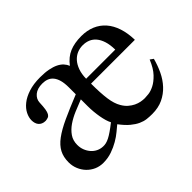

<svg xmlns="http://www.w3.org/2000/svg" viewBox="-98 -655 865 865"><g transform="rotate(-45 334.0 -222.5)"><path d="M298.3 -90.8Q293 -100.6 288.8 -114.7Q284.7 -128.9 281.7 -145.5Q278.8 -162.1 277.1 -180.4Q275.4 -198.7 275.4 -216.8V-259.8Q248 -249.5 220 -237.5Q191.9 -225.6 169.4 -210.2Q147 -194.8 132.8 -174.3Q118.7 -153.8 118.7 -126Q118.7 -107.9 124.8 -92.3Q130.9 -76.7 141.4 -64.7Q151.9 -52.7 166 -45.9Q180.2 -39.1 196.3 -38.6Q205.6 -38.1 215.1 -40.3Q224.6 -42.5 236.3 -48.3Q248 -54.2 262.9 -64.5Q277.8 -74.7 298.3 -90.8ZM543.5 -308.6Q543 -340.3 535.9 -362.5Q528.8 -384.8 516.8 -398.9Q504.9 -413.1 488.8 -419.7Q472.7 -426.3 453.6 -426.3Q434.6 -426.3 417.7 -419.2Q400.9 -412.1 387.7 -397.5Q374.5 -382.8 366.5 -360.6Q358.4 -338.4 357.9 -308.6ZM637.2 -156.2Q628.4 -123 613.8 -92Q599.1 -61 577.1 -37.4Q555.2 -13.7 525.4 0.5Q495.6 14.6 456.1 14.6Q439 14.6 422.4 12.7Q405.8 10.7 388.2 2.7Q370.6 -5.4 351.8 -21Q333 -36.6 312 -64.5Q301.3 -55.7 284.9 -42Q268.6 -28.3 247.3 -15.9Q226.1 -3.4 200.2 5.6Q174.3 14.6 145 14.6Q122.1 14.6 102.3 5.9Q82.5 -2.9 67.6 -18.3Q52.7 -33.7 44.2 -54.2Q35.6 -74.7 35.6 -98.1Q35.6 -131.8 48.6 -156.5Q61.5 -181.2 90.1 -202.4Q118.7 -223.6 164.3 -244.6Q210 -265.6 275.4 -292V-335.9Q275.4 -362.8 270.3 -381.3Q265.1 -399.9 255.6 -411.4Q246.1 -422.9 232.9 -428Q219.7 -433.1 203.1 -433.1Q170.9 -433.1 152.8 -418Q134.8 -402.8 133.8 -381.3Q132.8 -355.5 130.4 -340.6Q127.9 -325.7 123.3 -317.6Q118.7 -309.6 111.8 -306.9Q105 -304.2 95.2 -303.2Q83.5 -303.2 75 -307.1Q66.4 -311 61.3 -317.4Q56.2 -323.7 53.7 -332.3Q51.3 -340.8 51.3 -350.1Q51.3 -368.2 61 -387.7Q70.8 -407.2 90.8 -423.3Q110.8 -439.5 142.1 -449.7Q173.3 -460 215.8 -460Q246.1 -460 268.6 -455.6Q291 -451.2 306.9 -443.4Q322.8 -435.5 332.5 -424.8Q342.3 -414.1 347.2 -401.4Q371.6 -433.6 403.1 -446.8Q434.6 -460 478.5 -460Q514.6 -460 543.7 -447.8Q572.8 -435.5 593.3 -412.1Q613.8 -388.7 625 -354.7Q636.2 -320.8 637.2 -277.3H357.9Q357.9 -217.3 363.3 -178.7Q368.7 -140.1 382.8 -116.7Q392.6 -99.6 405.3 -88.6Q418 -77.6 431.6 -71Q445.3 -64.5 458.5 -62Q471.7 -59.6 482.9 -59.6Q490.2 -59.6 506.6 -61.3Q522.9 -63 543 -73Q563 -83 584 -105Q605 -127 621.6 -167.5Z"/></g></svg>

Font: Doulos SIL APac
Style: Regular
Weight: 400
Designer: Walt Agee, Victor Gaultney, Peter Martin, Debbi Hosken, Becca Hirsbrunner
Foundry: SIL International
Version: Version 5.000